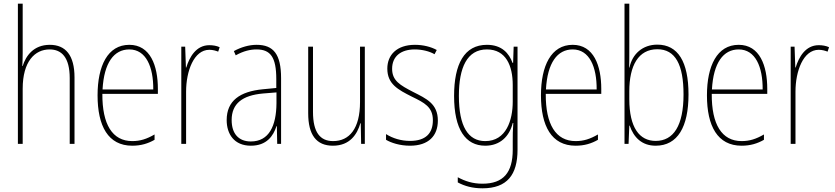

<svg xmlns="http://www.w3.org/2000/svg" viewBox="-20 -780 4526 1041"><path d="M103 -493V-760H77V0H103V-299C103 -447 169 -512 249 -512C314 -512 358 -469 358 -356V0H384V-360C384 -480 336 -537 250 -537C162 -537 120 -477 103 -422H101C102 -446 103 -463 103 -493Z M681 -537C564 -537 509 -423 509 -263C509 -97 566 10 697 10C745 10 783 -2 818 -22V-51C775 -26 740 -15 697 -15C589 -15 534 -106 535 -271H836V-298C836 -424 795 -537 681 -537ZM681 -512C772 -512 812 -417 811 -295H536C544 -440 598 -512 681 -512Z M1115 -535C1043 -535 1007 -470 990 -414H988L984 -527H963V0H989V-283C989 -394 1031 -510 1115 -510C1134 -510 1150 -505 1163 -500L1171 -524C1154 -532 1134 -535 1115 -535Z M1371 -537C1330 -537 1286 -524 1248 -503L1258 -480C1301 -504 1338 -512 1371 -512C1446 -512 1478 -471 1478 -351V-303L1405 -296C1281 -284 1209 -234 1209 -129C1209 -53 1250 10 1340 10C1426 10 1462 -43 1479 -96H1481L1483 0H1504V-356C1504 -486 1463 -537 1371 -537ZM1405 -273 1479 -279V-220C1478 -98 1439 -13 1340 -13C1274 -13 1236 -55 1236 -129C1236 -219 1295 -263 1405 -273Z M1958 -527H1932V-227C1932 -82 1874 -15 1786 -15C1716 -15 1677 -62 1677 -173V-527H1651V-166C1651 -49 1695 10 1785 10C1878 10 1917 -53 1934 -112H1936L1938 0H1958Z M2354 -126C2354 -218 2292 -245 2219 -282C2150 -318 2106 -342 2106 -407C2106 -476 2155 -512 2229 -512C2268 -512 2309 -502 2336 -486L2348 -509C2317 -526 2275 -537 2230 -537C2131 -537 2080 -482 2080 -408C2080 -324 2138 -294 2213 -256C2281 -223 2327 -200 2327 -128C2327 -57 2288 -16 2203 -16C2155 -16 2109 -30 2073 -53V-22C2100 -6 2147 10 2203 10C2304 10 2354 -44 2354 -126Z M2620 -537C2497 -537 2442 -432 2442 -260C2442 -78 2504 10 2611 10C2691 10 2742 -40 2760 -113H2763C2760 -72 2760 -47 2760 -14V32C2760 156 2709 216 2596 216C2542 216 2501 202 2462 181V209C2499 229 2542 241 2596 241C2730 241 2786 167 2786 32V-527H2765L2762 -439H2759C2740 -491 2701 -537 2620 -537ZM2620 -512C2723 -512 2760 -424 2760 -319V-229C2760 -129 2725 -15 2611 -15C2518 -15 2468 -95 2468 -260C2468 -413 2512 -512 2620 -512Z M3085 -537C2968 -537 2913 -423 2913 -263C2913 -97 2970 10 3101 10C3149 10 3187 -2 3222 -22V-51C3179 -26 3144 -15 3101 -15C2993 -15 2938 -106 2939 -271H3240V-298C3240 -424 3199 -537 3085 -537ZM3085 -512C3176 -512 3216 -417 3215 -295H2940C2948 -440 3002 -512 3085 -512Z M3392 -494V-760H3366V0H3388L3392 -99H3394C3416 -35 3460 10 3535 10C3654 10 3713 -92 3713 -268C3713 -445 3656 -538 3544 -538C3464 -538 3408 -487 3393 -414H3391C3392 -436 3392 -469 3392 -494ZM3544 -513C3642 -513 3686 -429 3686 -268C3686 -99 3632 -16 3535 -16C3447 -16 3392 -88 3392 -243V-285C3392 -424 3441 -513 3544 -513Z M3985 -537C3868 -537 3813 -423 3813 -263C3813 -97 3870 10 4001 10C4049 10 4087 -2 4122 -22V-51C4079 -26 4044 -15 4001 -15C3893 -15 3838 -106 3839 -271H4140V-298C4140 -424 4099 -537 3985 -537ZM3985 -512C4076 -512 4116 -417 4115 -295H3840C3848 -440 3902 -512 3985 -512Z M4419 -535C4347 -535 4311 -470 4294 -414H4292L4288 -527H4267V0H4293V-283C4293 -394 4335 -510 4419 -510C4438 -510 4454 -505 4467 -500L4475 -524C4458 -532 4438 -535 4419 -535Z"/></svg>

Font: Noto Sans Kannada Condensed Thin
Style: Regular
Weight: 100
Width: 3
Designer: Jelle Bosma - Monotype Design Team
Foundry: Monotype Imaging Inc.
Version: Version 2.005